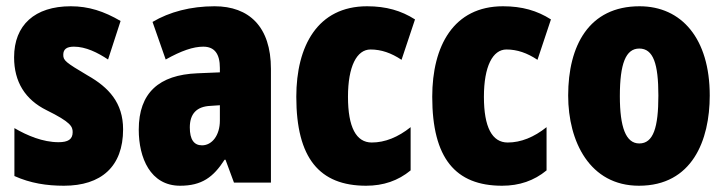

<svg xmlns="http://www.w3.org/2000/svg" viewBox="-20 -583 2320 613"><path d="M373 -170C373 -255 327 -304 260 -342C189 -384 182 -390 182 -408C182 -426 193 -434 216 -434C254 -434 292 -415 325 -393L365 -516C312 -547 263 -563 206 -563C91 -563 25 -503 25 -400C25 -322 60 -265 129 -231C206 -193 212 -179 212 -161C212 -138 197 -129 167 -129C117 -129 67 -150 26 -174V-21C77 2 129 10 184 10C303 10 373 -51 373 -170Z M665 -563C589 -563 521 -545 467 -513L509 -393C559 -421 597 -434 629 -434C665 -434 682 -411 682 -366V-352L610 -349C488 -344 423 -287 423 -169C423 -79 460 10 555 10C624 10 661 -17 697 -73H700L727 0H845V-363C845 -498 775 -563 665 -563ZM652 -245 682 -247V-198C682 -151 657 -119 625 -119C599 -119 586 -138 586 -176C586 -220 608 -243 652 -245Z M1149 10C1204 10 1251 -6 1291 -39V-177C1251 -145 1209 -128 1167 -128C1117 -128 1091 -177 1091 -274C1091 -371 1119 -425 1163 -425C1197 -425 1229 -414 1262 -392L1305 -521C1261 -549 1213 -563 1152 -563C994 -563 926 -436 926 -274C926 -78 1000 10 1149 10Z M1583 10C1638 10 1685 -6 1725 -39V-177C1685 -145 1643 -128 1601 -128C1551 -128 1525 -177 1525 -274C1525 -371 1553 -425 1597 -425C1631 -425 1663 -414 1696 -392L1739 -521C1695 -549 1647 -563 1586 -563C1428 -563 1360 -436 1360 -274C1360 -78 1434 10 1583 10Z M2246 -278C2246 -460 2156 -563 2022 -563C1860 -563 1794 -437 1794 -278C1794 -131 1863 10 2020 10C2190 10 2246 -135 2246 -278ZM1959 -276C1959 -380 1978 -428 2021 -428C2066 -428 2082 -379 2082 -278C2082 -176 2066 -125 2021 -125C1978 -125 1959 -177 1959 -276Z"/></svg>

Font: Noto Sans Bengali ExtraCondensed Black
Style: Regular
Weight: 900
Width: 2
Designer: Joana Ranito - Universal Thirst; Jelle Bosma - Monotype Design Team
Foundry: Universal Thirst ehf.
Version: Version 3.000